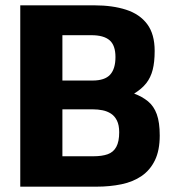

<svg xmlns="http://www.w3.org/2000/svg" viewBox="-20 -700 651 720"><path d="M56 0V-680H334Q402 -680 453 -663.5Q504 -647 532 -609.5Q560 -572 560 -509Q560 -467 552.5 -438Q545 -409 528.5 -388Q512 -367 483 -349Q513 -338 535 -320Q557 -302 568 -271.5Q579 -241 579 -192Q579 -136 561 -99Q543 -62 511 -40Q479 -18 435.5 -9Q392 0 342 0ZM214 -114H330Q362 -114 383.5 -121.5Q405 -129 416 -149Q427 -169 427 -204Q427 -231 418.5 -248Q410 -265 396 -274Q382 -283 364.5 -286.5Q347 -290 328 -290H214ZM214 -398H327Q373 -398 393 -420Q413 -442 413 -486Q413 -530 391 -549Q369 -568 323 -568H214Z"/></svg>

Font: Cairo ExtraBold
Style: Regular
Weight: 800
Designer: Mohamed Gaber, Accademia di Belle Arti di Urbino
Foundry: Kief Type Foundry, Accademia di Belle Arti di Urbino
Version: Version 3.117